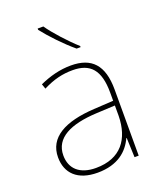

<svg xmlns="http://www.w3.org/2000/svg" viewBox="-143 -856 797 955"><g transform="rotate(-20 255.5 -378.0)"><path d="M202 -766H172V-759C207 -714 267 -650 320 -606H341V-612C296 -652 231 -723 202 -766ZM264 -537C205 -537 150 -522 97 -498L106 -472C163 -501 211 -512 264 -512C357 -512 402 -463 402 -343V-300L299 -294C142 -285 48 -234 48 -129C48 -45 102 10 208 10C316 10 372 -42 400 -103H402L406 0H428V-350C428 -480 373 -537 264 -537ZM301 -270 402 -275V-220C400 -99 341 -15 208 -15C123 -15 76 -58 76 -129C76 -222 165 -263 301 -270Z"/></g></svg>

Font: Noto Sans Lao Thin
Style: Regular
Weight: 100
Designer: Monotype Design Team
Foundry: Monotype Imaging Inc.
Version: Version 2.003